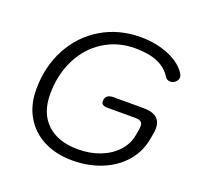

<svg xmlns="http://www.w3.org/2000/svg" viewBox="-125 -846 1023 992"><g transform="rotate(20 386.0 -350.0)"><path d="M70 -272Q70 -397 123.5 -497Q177 -597 272 -653.5Q367 -710 486 -710Q572 -710 642 -680.5Q712 -651 742 -601Q747 -593 747 -583Q747 -569 734.5 -557.5Q722 -546 707 -546Q687 -546 678 -561Q652 -604 603 -625Q554 -646 479 -646Q383 -646 307 -598Q231 -550 188.5 -465Q146 -380 146 -273Q146 -169 207 -111.5Q268 -54 378 -54Q444 -54 499 -75.5Q554 -97 589.5 -135.5Q625 -174 634 -223L640 -257Q642 -273 642 -277Q642 -294 632 -301Q622 -308 599 -308H448Q414 -308 414 -331Q414 -370 459 -370H624Q720 -370 720 -294Q720 -281 718 -268L711 -230Q698 -158 650.5 -103.5Q603 -49 530 -19.5Q457 10 370 10Q279 10 211.5 -25Q144 -60 107 -123.5Q70 -187 70 -272Z"/></g></svg>

Font: Kodchasan
Style: Italic
Weight: 400
Italic angle: -10°
Version: Version 1.000; ttfautohint (v1.6)